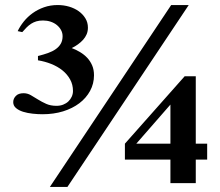

<svg xmlns="http://www.w3.org/2000/svg" viewBox="-20 -723 870 758"><path d="M752.9 -92.8V0H652.8V-92.8H473.1V-155.8L709 -421.9H752.9V-155.8H797.9V-92.8ZM246.1 15.1H176.8L655.8 -703.1H725.1ZM49.8 -600.1Q59.1 -619.6 74 -638.2Q88.9 -656.7 108.9 -671.1Q128.9 -685.5 153.8 -694.3Q178.7 -703.1 208 -703.1Q231.4 -703.1 252.9 -696.8Q274.4 -690.4 290.8 -678.7Q307.1 -667 317.1 -650.6Q327.1 -634.3 327.1 -613.8Q327.1 -599.6 322 -587.6Q316.9 -575.7 308.1 -565.9Q299.3 -556.2 287.8 -547.9Q276.4 -539.6 263.2 -533.2Q280.3 -526.9 296.1 -517.3Q312 -507.8 324.2 -494.9Q336.4 -481.9 343.8 -464.8Q351.1 -447.8 351.1 -425.8Q351.1 -392.6 335.7 -364.3Q320.3 -335.9 293.2 -315.4Q266.1 -294.9 229 -283.4Q191.9 -272 147.9 -272Q129.4 -272 108.9 -274.2Q88.4 -276.4 71.3 -281.7Q54.2 -287.1 43.2 -296.4Q32.2 -305.7 32.2 -319.8Q32.2 -333.5 42.5 -344.2Q52.7 -355 73.2 -355Q88.4 -355 101.8 -347.2Q115.2 -339.4 130.1 -330.1Q145 -320.8 162.4 -313Q179.7 -305.2 203.1 -305.2Q217.3 -305.2 229.2 -309.8Q241.2 -314.5 249.8 -322.5Q258.3 -330.6 263.2 -341.3Q268.1 -352.1 268.1 -363.8Q268.1 -389.2 256.8 -409.4Q245.6 -429.7 226.6 -445.1Q207.5 -460.4 182.4 -470.5Q157.2 -480.5 129.9 -484.9V-502Q151.9 -507.3 169.7 -513.7Q187.5 -520 200.2 -529.1Q212.9 -538.1 220 -550.5Q227.1 -563 227.1 -580.1Q227.1 -593.3 220.9 -604.5Q214.8 -615.7 204.3 -624.3Q193.8 -632.8 179.7 -637.5Q165.5 -642.1 149.9 -642.1Q134.8 -642.1 123.5 -638.7Q112.3 -635.3 102.8 -629.2Q93.3 -623 85 -614.7Q76.7 -606.4 67.9 -596.2ZM652.8 -310.1 518.1 -155.8H652.8Z"/></svg>

Font: Tai Heritage Pro
Style: Bold
Weight: 700
Designer: Faah Baccam, Walt Agee, Victor Gaultney, Annie Olsen, Eric Hays
Foundry: SIL International
Version: Version 2.600